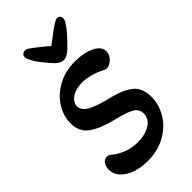

<svg xmlns="http://www.w3.org/2000/svg" viewBox="-272 -953 1038 1038"><g transform="rotate(-45 247.0 -434.0)"><path d="M217 -715Q197 -735 170 -769Q143 -803 131 -829Q123 -842 123 -855Q123 -866 130.5 -873Q138 -880 148 -880Q157 -880 167 -875Q181 -866 211.5 -842Q242 -818 267 -796Q344 -855 377 -875Q391 -881 397 -881Q406 -881 412.5 -874.5Q419 -868 419 -858Q419 -843 408 -828Q394 -804 362 -769.5Q330 -735 308 -715Q283 -694 261 -694Q240 -694 217 -715ZM14 -103Q14 -127 25.5 -144Q37 -161 55 -161Q67 -161 80 -152Q106 -128 146 -112.5Q186 -97 229 -97Q289 -97 326 -121Q363 -145 363 -184Q363 -219 332.5 -236.5Q302 -254 231 -271Q144 -292 94.5 -325.5Q45 -359 45 -428Q45 -481 76 -531.5Q107 -582 165 -614.5Q223 -647 298 -647Q366 -647 412 -624.5Q458 -602 458 -565Q458 -546 447.5 -531Q437 -516 422 -507Q407 -498 395 -498Q385 -498 368 -507Q340 -522 306 -530.5Q272 -539 245 -539Q197 -539 166 -518Q135 -497 135 -467Q135 -435 173.5 -413.5Q212 -392 312 -368Q385 -348 420.5 -315.5Q456 -283 456 -219Q456 -158 423 -104.5Q390 -51 331 -19Q272 13 196 13Q146 13 104.5 -1.5Q63 -16 38.5 -42.5Q14 -69 14 -103Z"/></g></svg>

Font: AkayaTelivigala
Style: Regular
Weight: 400
Designer: Vaishnavi Murthy Yerkadithaya ( vaishnavimurthy@gmail.com ), Juan Luis Blanco Aristondo ( juan@blancoletters.com )
Version: Version 1.000